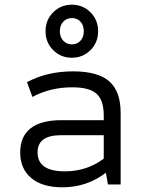

<svg xmlns="http://www.w3.org/2000/svg" viewBox="-20 -786 620 818"><path d="M246 12Q160 12 113 -27.5Q66 -67 66 -137Q66 -204 110 -239Q154 -274 242 -274H422V-294Q422 -359 391.5 -386.5Q361 -414 288 -414Q194 -414 118 -373L95 -436Q181 -482 291 -482Q397 -482 445.5 -439.5Q494 -397 494 -305V0H440L431 -50Q350 12 246 12ZM256 -56Q350 -56 422 -110V-210H240Q140 -210 140 -137Q140 -56 256 -56ZM286 -540Q239 -540 206.5 -572.5Q174 -605 174 -653Q174 -701 206.5 -733.5Q239 -766 286 -766Q333 -766 365.5 -733.5Q398 -701 398 -653Q398 -605 365.5 -572.5Q333 -540 286 -540ZM286 -597Q309 -597 323 -612.5Q337 -628 337 -653Q337 -678 323 -693.5Q309 -709 286 -709Q264 -709 249.5 -693.5Q235 -678 235 -653Q235 -628 249.5 -612.5Q264 -597 286 -597Z"/></svg>

Font: Sometype Mono
Style: Regular
Weight: 400
Monospace: yes
Designer: Ryoichi Tsunekawa
Foundry: Dharma Type
Version: Version 1.000; ttfautohint (v1.8.3)